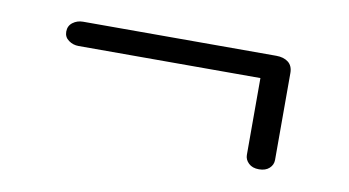

<svg xmlns="http://www.w3.org/2000/svg" viewBox="-37 -490 621 342"><g transform="rotate(10 274.0 -319.0)"><path d="M64 -398.5Q64 -409 72 -415Q80 -421 90.5 -421H440Q453.5 -421 461.8 -414.5Q470 -408 470 -395V-238Q470 -229 463.2 -222.8Q456.5 -216.5 444.5 -216.5Q432.5 -216.5 425.8 -223Q419 -229.5 419 -238V-387L428 -377H90Q80 -377 72 -382.8Q64 -388.5 64 -398.5Z"/></g></svg>

Font: Fraunces 28pt
Style: Regular
Weight: 400
Version: Version 1.000;[b76b70a41]